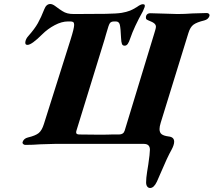

<svg xmlns="http://www.w3.org/2000/svg" viewBox="-20 -720 1066 958"><path d="M350 -596Q350 -606 345.5 -609.5Q341 -613 331 -613H319Q288 -613 253 -594.5Q218 -576 191 -549Q138 -496 117 -496Q103 -496 107 -514Q110 -528 122 -541Q153 -576 169 -604.5Q185 -633 201 -674Q211 -700 231 -700Q242 -700 256.5 -689Q271 -678 277 -674Q280 -672 291.5 -664.5Q303 -657 316.5 -653.5Q330 -650 349 -650L508 -651Q564 -652 587.5 -656Q611 -660 629 -667Q640 -671 663 -685Q682 -699 693 -699Q700 -699 702 -695Q704 -691 701 -683Q694 -666 693 -664Q649 -585 630 -529Q624 -510 617.5 -501Q611 -492 602 -492Q592 -492 588.5 -500.5Q585 -509 584 -531Q582 -579 578 -596Q574 -613 558 -613H550Q534 -613 528 -604Q522 -595 513 -562Q511 -556 508.5 -547Q506 -538 502 -524L362 -70Q360 -65 360 -59Q360 -49 376 -49L471 -48Q523 -48 538 -49H574Q596 -49 602 -68L750 -554Q752 -561 755 -571Q758 -581 758 -587Q758 -596 750 -603Q742 -610 721 -618Q714 -621 711 -623.5Q708 -626 708 -632Q708 -643 714 -648.5Q720 -654 730 -654Q752 -654 800 -652Q848 -650 866 -650Q900 -650 941 -653Q993 -655 1012 -655Q1019 -655 1023 -650.5Q1027 -646 1025 -640Q1019 -623 999 -618Q962 -609 945.5 -597Q929 -585 920 -555L782 -108Q776 -89 776 -76Q776 -58 787 -50Q798 -42 822 -39Q849 -36 849 -13Q849 3 836 27Q815 64 780 147L763 186Q748 218 729 218Q720 218 714.5 210.5Q709 203 709 190Q709 169 714 137.5Q719 106 720 100Q728 46 728 27Q728 -2 698 -2H252Q234 -2 182 0Q143 3 106 3Q100 3 95.5 -1.5Q91 -6 93 -12Q99 -29 119 -34Q157 -43 173 -56Q189 -69 199 -101L332 -522Q350 -579 350 -596Z"/></svg>

Font: EB Garamond ExtraBold
Style: Italic
Weight: 800
Italic angle: -17.2°
Designer: Georg Duffner and Octavio Pardo
Foundry: Georg Duffner
Version: Version 1.000